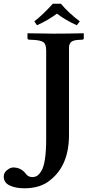

<svg xmlns="http://www.w3.org/2000/svg" viewBox="-103 -825 503 1027"><path d="M222.7 -805.2Q263.2 -756.3 323.7 -710.9L307.6 -689.9Q245.6 -718.3 201.7 -752Q151.9 -715.3 94.7 -689.9L80.6 -710.9Q123.5 -743.2 179.7 -805.2ZM69.8 122.1Q85 122.1 95.9 115Q106.9 107.9 118.9 88.4Q130.9 68.8 137.5 25.9Q144 -17.1 144 -81.1V-554.2Q144 -589.4 128.9 -599.6Q113.8 -609.9 73.2 -611.8L53.2 -612.8Q44.4 -612.8 43.9 -621.1V-645L45.9 -647Q140.1 -645 184.1 -645Q249 -645 342.8 -647L345.2 -645V-621.1Q345.2 -613.3 336.9 -612.8L319.8 -611.8Q290 -610.8 278.1 -600.8Q266.1 -590.8 266.1 -568.8V-103Q266.1 59.1 166 138.2Q114.3 182.1 26.9 182.1Q-20 182.1 -51.5 167Q-83 151.9 -83 119.1Q-83 99.1 -65.4 85Q-47.9 70.8 -32.2 70.8Q10.7 70.8 37.1 106.9Q48.8 122.1 69.8 122.1Z"/></svg>

Font: Linux Libertine
Style: Semibold
Weight: 600
Designer: Philipp H. Poll
Foundry: Philipp H. Poll
Version: Version 5.1.2 ; ttfautohint (v0.9)